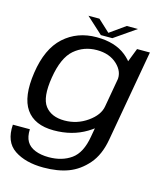

<svg xmlns="http://www.w3.org/2000/svg" viewBox="-143 -807 976 1140"><g transform="rotate(15 345.0 -237.0)"><path d="M232 233Q320 233 384.8 208.5Q449.5 184 499.8 126.2Q550 68.5 567 -29L666.5 -590.5H587.5L535.5 -456.5L458 -17.5Q440.5 85.5 384.2 125.5Q328 165.5 246.5 165.5Q198 165.5 162.5 151.2Q127 137 110.5 108.8Q94 80.5 96 34H-8.5Q-16 141 52.8 187Q121.5 233 232 233ZM234 4Q347 4 433.2 -48Q519.5 -100 528.5 -153L492.5 -213Q483.5 -158 420.5 -113.5Q357.5 -69 280 -69Q199.5 -69 160.8 -119.2Q122 -169.5 142.5 -296Q163 -422.5 221.2 -472.8Q279.5 -523 360 -523Q437.5 -523 484.8 -478.8Q532 -434.5 522.5 -380L578 -435.5Q587 -487.5 519.5 -542Q452 -596.5 338.5 -596.5Q219.5 -596.5 138 -522.8Q56.5 -449 34 -296.5Q11.5 -145 63.2 -70.5Q115 4 234 4ZM358.5 -615H429L562 -707H493L398 -639.5L325 -707H257.5Z"/></g></svg>

Font: Anybody SemiExpanded
Style: Italic
Weight: 400
Width: 6
Italic angle: -10°
Version: Version 1.113;gftools[0.9.25]